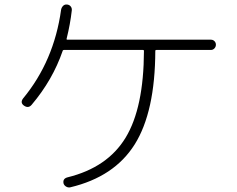

<svg xmlns="http://www.w3.org/2000/svg" viewBox="-20 -802 1040 842"><path d="M905.3 -627.9Q914.1 -627.9 920.4 -621.6Q926.8 -615.2 926.8 -606Q926.8 -596.7 920.4 -589.8Q914.1 -583 905.3 -583H666Q661.1 -583 661.1 -579.1Q660.2 -311.5 570.8 -168.9Q481.4 -26.4 288.1 19.5Q279.3 21.5 270.5 16.6Q261.7 11.7 258.8 2.9Q253.9 -18.6 276.4 -24.4Q451.2 -67.4 530.8 -198.2Q610.4 -329.1 611.3 -579.1Q611.3 -583 606.4 -583H260.7Q255.9 -583 254.9 -579.1Q210.9 -451.2 119.1 -342.8Q104.5 -325.2 85 -338.9Q67.4 -351.6 81.1 -370.1Q216.8 -534.2 248 -759.8Q250 -769.5 256.8 -776.4Q263.7 -783.2 273.9 -782.2Q284.2 -781.2 290 -773.9Q295.9 -766.6 294.9 -756.8Q288.1 -696.3 272.5 -633.8Q270.5 -627.9 275.4 -627.9Z"/></svg>

Font: Rounded-L Mgen+ 1mn light
Style: Regular
Weight: 200
Designer: [Source Han Sans]
Ryoko NISHIZUKA  (kana & ideographs); Paul D. Hunt (Latin, Greek & Cyrillic); Wenlong ZHANG  (bopomofo
Version: Version 1.059.20150602